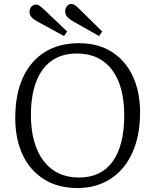

<svg xmlns="http://www.w3.org/2000/svg" viewBox="-20 -935 784 969"><path d="M371 14Q273 14 202.5 -30Q132 -74 94.5 -153.5Q57 -233 57 -340Q57 -458 95 -542Q133 -626 205 -671.5Q277 -717 378 -717Q474 -717 543 -674Q612 -631 649.5 -552Q687 -473 687 -366Q687 -280 665 -209.5Q643 -139 601.5 -89Q560 -39 501.5 -12.5Q443 14 371 14ZM379 -39Q435 -39 477.5 -59.5Q520 -80 549 -120.5Q578 -161 592.5 -219.5Q607 -278 607 -353Q607 -427 591.5 -484.5Q576 -542 545.5 -582.5Q515 -623 470.5 -644Q426 -665 367 -665Q311 -665 268 -644.5Q225 -624 195.5 -584Q166 -544 151 -486.5Q136 -429 136 -355Q136 -282 152 -223.5Q168 -165 199.5 -123.5Q231 -82 276 -60.5Q321 -39 379 -39ZM480 -753 346 -829Q329 -839 319 -850Q309 -861 309 -878Q309 -892 317.5 -903.5Q326 -915 341 -915Q349 -915 357.5 -909.5Q366 -904 378 -892L496 -776ZM303 -753 166 -828Q149 -837 139 -848.5Q129 -860 129 -876Q129 -891 138.5 -901.5Q148 -912 162 -912Q171 -912 179 -906.5Q187 -901 199 -890L319 -776Z"/></svg>

Font: Literata 18pt Light
Style: Regular
Weight: 300
Designer: Latin by Veronika Burian and Jose Scaglione. Greek by Irene Vlachou. Cyrillic by Vera Evstafieva.
Foundry: TypeTogether
Version: Version 3.103;gftools[0.9.29]